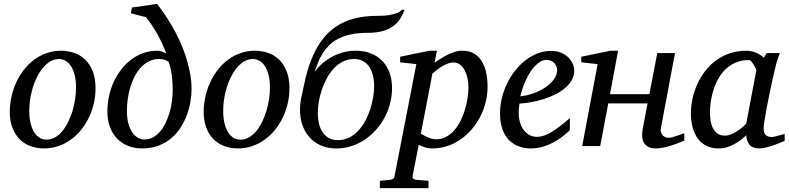

<svg xmlns="http://www.w3.org/2000/svg" viewBox="-20 -757 4089 995"><path d="M374 -304.2Q374 -339.8 367.2 -367.2Q360.4 -394.5 348.6 -413.1Q336.9 -431.6 320.6 -441.4Q304.2 -451.2 285.2 -451.2Q252.4 -451.2 224.4 -427.5Q196.3 -403.8 175.8 -365.5Q155.3 -327.1 143.6 -279.1Q131.8 -231 131.8 -182.1Q131.8 -145 138.7 -117.2Q145.5 -89.4 157.7 -70.6Q169.9 -51.8 186 -42.5Q202.1 -33.2 221.2 -33.2Q244.6 -33.2 265.4 -45.2Q286.1 -57.1 303 -77.4Q319.8 -97.7 333 -124.5Q346.2 -151.4 355.5 -181.4Q364.7 -211.4 369.4 -243.2Q374 -274.9 374 -304.2ZM475.1 -299.8Q475.1 -259.3 466.1 -220.5Q457 -181.6 440.2 -147Q423.3 -112.3 399.7 -83.3Q376 -54.2 346.4 -33Q316.9 -11.7 282.2 0.2Q247.6 12.2 209 12.2Q168 12.2 134.8 -1Q101.6 -14.2 78.6 -38.8Q55.7 -63.5 43.2 -98.4Q30.8 -133.3 30.8 -176.8Q30.8 -217.3 39.6 -256.6Q48.3 -295.9 64.7 -331.1Q81.1 -366.2 104.5 -396.2Q127.9 -426.3 157.5 -448Q187 -469.7 221.9 -481.9Q256.8 -494.1 295.9 -494.1Q332 -494.1 364.5 -482.9Q397 -471.7 421.6 -447.8Q446.3 -423.8 460.7 -387.2Q475.1 -350.6 475.1 -299.8Z M875 -291Q875 -314.5 873.5 -334.2Q872.1 -354 869.6 -371.3Q867.2 -388.7 863.5 -404.1Q859.9 -419.4 855 -435.1Q847.2 -441.9 834.7 -446.5Q822.3 -451.2 805.7 -451.2Q775.9 -451.2 752 -439.2Q728 -427.2 709.5 -407Q690.9 -386.7 677.2 -359.9Q663.6 -333 654.8 -303.2Q646 -273.4 641.8 -242.4Q637.7 -211.4 637.7 -183.1Q637.7 -144 645.5 -116Q653.3 -87.9 666.3 -69.6Q679.2 -51.3 695.3 -42.7Q711.4 -34.2 728 -34.2Q752 -34.2 772.2 -44.9Q792.5 -55.7 808.8 -74.5Q825.2 -93.3 837.4 -118.4Q849.6 -143.6 858.2 -172.1Q866.7 -200.7 870.8 -231.2Q875 -261.7 875 -291ZM972.7 -293.9Q972.7 -264.2 967 -230Q961.4 -195.8 948.7 -161.6Q936 -127.4 916 -96.2Q896 -64.9 867.7 -40.8Q839.4 -16.6 801.5 -2.2Q763.7 12.2 715.8 12.2Q676.3 12.2 643.6 -1Q610.8 -14.2 586.9 -38.8Q563 -63.5 549.8 -98.9Q536.6 -134.3 536.6 -179.2Q536.6 -220.2 545.2 -259.8Q553.7 -299.3 570.1 -334.2Q586.4 -369.1 609.4 -398.4Q632.3 -427.7 660.9 -449Q689.5 -470.2 723.4 -482.2Q757.3 -494.1 794.9 -494.1Q807.1 -494.1 818.8 -490Q830.6 -485.8 841.8 -479Q823.2 -530.3 796.1 -578.6Q769 -627 736.8 -668L658.7 -688L663.1 -717.8L793.9 -736.8Q812 -713.9 832.3 -684.3Q852.5 -654.8 872.6 -620.1Q892.6 -585.4 910.6 -546.4Q928.7 -507.3 942.4 -465.8Q956.1 -424.3 964.4 -380.9Q972.7 -337.4 972.7 -293.9Z M1378.9 -304.2Q1378.9 -339.8 1372.1 -367.2Q1365.2 -394.5 1353.5 -413.1Q1341.8 -431.6 1325.4 -441.4Q1309.1 -451.2 1290 -451.2Q1257.3 -451.2 1229.2 -427.5Q1201.2 -403.8 1180.7 -365.5Q1160.2 -327.1 1148.4 -279.1Q1136.7 -231 1136.7 -182.1Q1136.7 -145 1143.6 -117.2Q1150.4 -89.4 1162.6 -70.6Q1174.8 -51.8 1190.9 -42.5Q1207 -33.2 1226.1 -33.2Q1249.5 -33.2 1270.3 -45.2Q1291 -57.1 1307.9 -77.4Q1324.7 -97.7 1337.9 -124.5Q1351.1 -151.4 1360.4 -181.4Q1369.6 -211.4 1374.3 -243.2Q1378.9 -274.9 1378.9 -304.2ZM1480 -299.8Q1480 -259.3 1470.9 -220.5Q1461.9 -181.6 1445.1 -147Q1428.2 -112.3 1404.5 -83.3Q1380.9 -54.2 1351.3 -33Q1321.8 -11.7 1287.1 0.2Q1252.4 12.2 1213.9 12.2Q1172.9 12.2 1139.6 -1Q1106.4 -14.2 1083.5 -38.8Q1060.5 -63.5 1048.1 -98.4Q1035.6 -133.3 1035.6 -176.8Q1035.6 -217.3 1044.4 -256.6Q1053.2 -295.9 1069.6 -331.1Q1085.9 -366.2 1109.4 -396.2Q1132.8 -426.3 1162.4 -448Q1191.9 -469.7 1226.8 -481.9Q1261.7 -494.1 1300.8 -494.1Q1336.9 -494.1 1369.4 -482.9Q1401.9 -471.7 1426.5 -447.8Q1451.2 -423.8 1465.6 -387.2Q1480 -350.6 1480 -299.8Z M1918.9 -310.1Q1918.9 -340.3 1912.6 -366.2Q1906.2 -392.1 1893.6 -410.9Q1880.9 -429.7 1861.1 -440.4Q1841.3 -451.2 1814.9 -451.2Q1783.2 -451.2 1757.1 -438Q1731 -424.8 1710.2 -402.6Q1689.5 -380.4 1673.8 -351.6Q1658.2 -322.8 1647.7 -291.7Q1637.2 -260.7 1632.1 -229.7Q1627 -198.7 1627 -171.9Q1627 -141.1 1633.3 -115.2Q1639.6 -89.4 1652.6 -70.6Q1665.5 -51.8 1685.3 -41.3Q1705.1 -30.8 1731.9 -30.8Q1763.2 -30.8 1789.3 -43.9Q1815.4 -57.1 1836.4 -79.3Q1857.4 -101.6 1872.8 -130.4Q1888.2 -159.2 1898.4 -190.2Q1908.7 -221.2 1913.8 -252.2Q1918.9 -283.2 1918.9 -310.1ZM2076.7 -706.1Q2067.9 -684.6 2055.9 -663.3Q2043.9 -642.1 2022.7 -625Q2001.5 -607.9 1968.3 -597.4Q1935.1 -586.9 1884.8 -586.9Q1835 -586.9 1797.6 -578.6Q1760.3 -570.3 1732.4 -555.9Q1704.6 -541.5 1685.3 -522Q1666 -502.4 1651.9 -480Q1637.7 -457.5 1627.9 -432.9Q1618.2 -408.2 1609.9 -383.8Q1623.5 -402.8 1644.5 -422.6Q1665.5 -442.4 1692.6 -458.3Q1719.7 -474.1 1752.4 -484.1Q1785.2 -494.1 1822.8 -494.1Q1868.7 -494.1 1904.1 -479.5Q1939.5 -464.8 1963.4 -439Q1987.3 -413.1 1999.5 -377.7Q2011.7 -342.3 2011.7 -300.8Q2011.7 -261.2 2002 -222.7Q1992.2 -184.1 1973.9 -149.4Q1955.6 -114.7 1929.4 -85.2Q1903.3 -55.7 1871.3 -33.9Q1839.4 -12.2 1801.8 0Q1764.2 12.2 1722.7 12.2Q1676.3 12.2 1641.1 -3.9Q1606 -20 1582.3 -47.4Q1558.6 -74.7 1546.6 -110.8Q1534.7 -147 1534.7 -187Q1534.7 -220.2 1541.7 -252.9Q1548.8 -285.6 1555.7 -317.9Q1570.3 -389.6 1591.8 -444.1Q1613.3 -498.5 1640.6 -538.1Q1668 -577.6 1700.9 -604Q1733.9 -630.4 1771.2 -646Q1808.6 -661.6 1849.6 -668.2Q1890.6 -674.8 1934.6 -674.8Q1976.1 -674.8 2001 -679.7Q2025.9 -684.6 2039.6 -690.4Q2055.7 -697.3 2061.5 -706.1Z M2407.7 -305.2Q2407.7 -327.1 2403.1 -349.9Q2398.4 -372.6 2388.9 -391.1Q2379.4 -409.7 2364.7 -421.4Q2350.1 -433.1 2330.1 -433.1Q2312 -433.1 2293.9 -425Q2275.9 -417 2261 -407Q2246.1 -397 2235.4 -387.5Q2224.6 -377.9 2220.7 -375L2161.1 -64.9Q2165.5 -62.5 2173.6 -57.4Q2181.6 -52.2 2192.4 -47.4Q2203.1 -42.5 2215.3 -38.8Q2227.5 -35.2 2240.7 -35.2Q2268.1 -35.2 2291 -47.4Q2314 -59.6 2332.5 -80.3Q2351.1 -101.1 2365.2 -128.4Q2379.4 -155.8 2388.7 -185.8Q2397.9 -215.8 2402.8 -246.6Q2407.7 -277.3 2407.7 -305.2ZM2506.8 -309.1Q2506.8 -268.1 2497.1 -228.3Q2487.3 -188.5 2469 -152.8Q2450.7 -117.2 2424.8 -86.9Q2398.9 -56.6 2367.2 -34.7Q2335.4 -12.7 2298.3 -0.2Q2261.2 12.2 2220.7 12.2Q2198.2 12.2 2180.2 5.9Q2162.1 -0.5 2149.9 -5.9L2118.2 154.8Q2116.2 163.1 2120.4 168.2Q2124.5 173.3 2137.7 174.8L2200.7 180.2V217.8H1948.7V180.2L2001 174.8Q2022 173.3 2024.9 154.8L2137.7 -424.8L2053.7 -434.1V-462.9L2205.1 -494.1H2244.1L2231.9 -432.1Q2244.6 -440.4 2261 -451.2Q2277.3 -461.9 2295.9 -471.4Q2314.5 -481 2334.7 -487.5Q2355 -494.1 2376 -494.1Q2414.1 -494.1 2439.2 -477.8Q2464.4 -461.4 2479.2 -435.1Q2494.1 -408.7 2500.5 -375.5Q2506.8 -342.3 2506.8 -309.1Z M2867.2 -394Q2867.2 -403.8 2863.3 -413.3Q2859.4 -422.9 2852.5 -430.2Q2845.7 -437.5 2835.4 -442.1Q2825.2 -446.8 2813 -446.8Q2796.4 -446.8 2781.2 -438Q2766.1 -429.2 2752.2 -414.6Q2738.3 -399.9 2726.3 -380.9Q2714.4 -361.8 2704.8 -340.8Q2695.3 -319.8 2688 -298.3Q2680.7 -276.9 2676.3 -257.8Q2708 -260.7 2741.9 -272.5Q2775.9 -284.2 2803.7 -302.5Q2831.5 -320.8 2849.4 -344.2Q2867.2 -367.7 2867.2 -394ZM2956.1 -393.1Q2956.1 -365.7 2943.4 -342.8Q2930.7 -319.8 2908.9 -301.3Q2887.2 -282.7 2858.6 -268.3Q2830.1 -253.9 2798.6 -243.9Q2767.1 -233.9 2734.4 -227.8Q2701.7 -221.7 2671.9 -220.2Q2670.4 -210.4 2669.2 -196.8Q2668 -183.1 2668 -173.8Q2668 -146.5 2674.6 -123.5Q2681.2 -100.6 2693.6 -83.7Q2706.1 -66.9 2723.6 -57.4Q2741.2 -47.9 2763.2 -47.9Q2796.9 -47.9 2837.4 -72.3Q2877.9 -96.7 2933.1 -145V-82Q2918.9 -68.4 2898.4 -52Q2877.9 -35.6 2851.8 -21.2Q2825.7 -6.8 2794.9 2.7Q2764.2 12.2 2730 12.2Q2714.8 12.2 2697 9.3Q2679.2 6.3 2661.6 -1.2Q2644 -8.8 2627.7 -22Q2611.3 -35.2 2598.9 -55.4Q2586.4 -75.7 2578.9 -103.8Q2571.3 -131.8 2571.3 -169.9Q2571.3 -209.5 2580.8 -248.8Q2590.3 -288.1 2607.7 -324Q2625 -359.9 2649.4 -390.9Q2673.8 -421.9 2703.1 -444.6Q2732.4 -467.3 2765.9 -480.2Q2799.3 -493.2 2835 -493.2Q2869.6 -493.2 2892.8 -481.7Q2916 -470.2 2930.2 -454.1Q2944.3 -438 2950.2 -420.9Q2956.1 -403.8 2956.1 -393.1Z M3526.4 -28.8Q3520.5 -26.4 3504.4 -19.5Q3488.3 -12.7 3467.3 -5.6Q3446.3 1.5 3422.9 6.8Q3399.4 12.2 3378.9 12.2Q3353.5 12.2 3338.4 3.4Q3323.2 -5.4 3315.9 -19.5Q3308.6 -33.7 3307.9 -51.3Q3307.1 -68.8 3310.1 -85.9L3335.9 -221.2H3132.3L3090.3 0H2997.1L3077.1 -424.8L2992.2 -434.1V-462.9L3143.1 -494.1H3183.1L3141.1 -269H3345.2L3386.2 -481.9H3478L3405.3 -94.2Q3402.8 -84 3404.8 -74.7Q3406.7 -65.4 3412.1 -58.3Q3417.5 -51.3 3425.8 -47.1Q3434.1 -43 3444.3 -43Q3453.1 -43 3465.1 -46.1Q3477.1 -49.3 3489 -53.5Q3501 -57.6 3511.2 -61.5Q3521.5 -65.4 3526.4 -66.9Z M3899.4 -392.1Q3899.9 -394.5 3895.8 -403.3Q3891.6 -412.1 3885.7 -421.6Q3879.9 -431.2 3873.3 -438.5Q3866.7 -445.8 3862.3 -445.8Q3824.2 -445.8 3794.2 -433.3Q3764.2 -420.9 3741.7 -399.7Q3719.2 -378.4 3703.4 -350.6Q3687.5 -322.8 3677.7 -292.5Q3668 -262.2 3663.6 -231.4Q3659.2 -200.7 3659.2 -172.9Q3659.2 -151.9 3662.6 -130.9Q3666 -109.9 3674.6 -92.8Q3683.1 -75.7 3698 -64.9Q3712.9 -54.2 3736.3 -54.2Q3753.9 -54.2 3771.5 -62Q3789.1 -69.8 3804.2 -80.1Q3819.3 -90.3 3830.6 -100.6Q3841.8 -110.8 3847.2 -116.2ZM4046.4 -26.9Q4040.5 -24.4 4024.9 -17.8Q4009.3 -11.2 3990 -4.6Q3970.7 2 3950.9 7.1Q3931.2 12.2 3916.5 12.2Q3898.4 12.2 3886 7.8Q3873.5 3.4 3865.5 -5.4Q3857.4 -14.2 3853 -26.9Q3848.6 -39.6 3847.2 -56.2Q3835.9 -45.4 3820.8 -33.4Q3805.7 -21.5 3787.4 -11.2Q3769 -1 3748.3 5.6Q3727.5 12.2 3705.1 12.2Q3675.8 12.2 3653.6 3.9Q3631.3 -4.4 3615.2 -18.3Q3599.1 -32.2 3588.6 -50.5Q3578.1 -68.8 3571.8 -88.6Q3565.4 -108.4 3563 -128.7Q3560.5 -148.9 3560.5 -167Q3560.5 -205.6 3568.8 -244.9Q3577.1 -284.2 3593.5 -320.6Q3609.9 -356.9 3634.3 -388.7Q3658.7 -420.4 3690.7 -443.8Q3722.7 -467.3 3762 -480.7Q3801.3 -494.1 3848.1 -494.1Q3861.8 -494.1 3875.2 -491Q3888.7 -487.8 3900.4 -482.7Q3912.1 -477.5 3921.9 -471.2Q3931.6 -464.8 3938.5 -458L3953.1 -481.9H4021.5Q4019 -476.1 4016.1 -468Q4013.2 -460 4010.3 -451.7Q4007.3 -443.4 4005.1 -436Q4002.9 -428.7 4002.4 -424.8Q3999 -411.6 3992.7 -385Q3986.3 -358.4 3979.2 -325.2Q3972.2 -292 3964.6 -255.6Q3957 -219.2 3951.2 -186.8Q3945.3 -154.3 3941.4 -129.2Q3937.5 -104 3937.5 -92.8Q3937.5 -66.4 3948.7 -56.6Q3960 -46.9 3980.5 -46.9Q3985.4 -46.9 3994.9 -49.1Q4004.4 -51.3 4014.6 -54.2Q4024.9 -57.1 4033.7 -59.6Q4042.5 -62 4046.4 -63Z"/></svg>

Font: Charis SIL CyrE
Style: Italic
Weight: 400
Italic angle: -11°
Foundry: SIL International
Version: Version 5.000